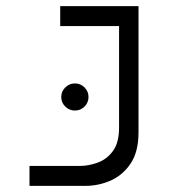

<svg xmlns="http://www.w3.org/2000/svg" viewBox="-20 -606 626 626"><path d="M76.2 0V-64.9H239.3Q268.6 -64.9 298.3 -75.7Q328.1 -86.4 348.1 -113.5Q368.2 -140.6 368.2 -190.4V-521H176.3V-585.9H431.6V-174.3Q431.6 -111.3 406 -73Q380.4 -34.7 340.8 -17.3Q301.3 0 258.8 0ZM224.1 -245.6Q206.1 -245.6 192.9 -258.5Q179.7 -271.5 179.7 -289.6Q179.7 -308.1 192.9 -321Q206.1 -334 224.1 -334Q242.7 -334 255.6 -321Q268.6 -308.1 268.6 -289.6Q268.6 -271.5 255.6 -258.5Q242.7 -245.6 224.1 -245.6Z"/></svg>

Font: Cascadia Mono PL Light
Style: Regular
Weight: 300
Monospace: yes
Designer: Aaron Bell
Foundry: Saja Typeworks
Version: Version 2404.023; ttfautohint (v1.8.4)